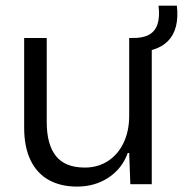

<svg xmlns="http://www.w3.org/2000/svg" viewBox="-20 -661 670 689"><path d="M66.7 -203.1V-524.7H147.7V-223Q147.7 -143 180.5 -101.4Q213.3 -59.7 284.6 -59.7Q331.4 -59.7 367.5 -83.2Q403.6 -106.7 423.6 -148.8Q443.6 -190.9 443.6 -245.3V-524.7H524.6V0H447.7L443.6 -111.9H438.4Q418.3 -56 369.4 -23.7Q320.4 8.6 256.6 8.6Q197.6 8.6 154.9 -15.2Q112.3 -39 89.5 -86.4Q66.7 -133.7 66.7 -203.1ZM548.9 -640.7H614.7Q624.3 -555.9 582.6 -513.6Q540.9 -471.4 451.9 -474.3V-524.7Q490.1 -523.6 513.1 -535.5Q536.1 -547.4 545 -573.5Q553.9 -599.6 548.9 -640.7Z"/></svg>

Font: Mona Sans VF XLt
Style: Regular
Weight: 200
Designer: Deni Anggara
Foundry: GitHub
Version: Version 2.000;Glyphs 3.2.3 (3260)